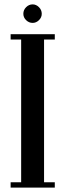

<svg xmlns="http://www.w3.org/2000/svg" viewBox="-20 -856 298 876"><path d="M28.5 0V-24.5H76.5V-675.5H28.5V-700H230V-675.5H181V-24.5H230V0ZM129 -751.5Q112 -751.5 99.2 -764Q86.5 -776.5 86.5 -793Q86.5 -810.5 99.2 -823.2Q112 -836 129 -836Q145 -836 157.8 -823.2Q170.5 -810.5 170.5 -793Q170.5 -776.5 157.8 -764Q145 -751.5 129 -751.5Z"/></svg>

Font: Imbue 50pt SemiBold
Style: Regular
Weight: 600
Designer: Tyler Finck
Foundry: Etcetera Type Company
Version: Version 1.102; ttfautohint (v1.8.3)